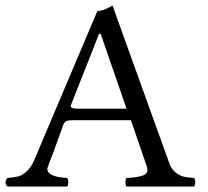

<svg xmlns="http://www.w3.org/2000/svg" viewBox="-20 -678 755 698"><path d="M263 -283H440L346 -555H340L238 -296Q237 -295 237 -292Q237 -283 263 -283ZM172 -119Q171 -117 166 -104Q161 -91 156.5 -78.5Q152 -66 152 -64Q152 -35 224 -31Q228 -27 228 -14Q228 -4 224 0H183H96Q96 0 35 0Q35 0 7 0Q0 -7 0 -14Q0 -24 7 -31Q33 -33 47.5 -37Q62 -41 78.5 -56.5Q95 -72 107 -102L334 -638Q356 -638 389 -658L595 -86Q603 -63 618.5 -51Q634 -39 647 -36Q660 -33 685 -31Q690 -26 690 -14Q690 -5 685 0H649H571H482H440Q436 -4 436 -14Q436 -27 440 -31Q460 -32 470.5 -33.5Q481 -35 493 -38Q505 -41 510.5 -46.5Q516 -52 516 -61Q516 -64 514 -72L456 -241H245Q227 -241 220.5 -237.5Q214 -234 210 -224Z"/></svg>

Font: Ponomar Unicode TT
Style: Regular
Weight: 400
Designer: Vladislav V. Dorosh, Yuri A.W. Shardt, Nikita Simmons, Aleksandr Andreev
Foundry: Ponomar Project
Version: 1.1